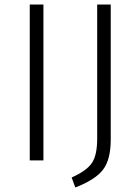

<svg xmlns="http://www.w3.org/2000/svg" viewBox="-20 -705 613 844"><path d="M466.8 -685.1V-91.8Q466.8 -2.9 432.4 41.5Q397.9 85.9 311 119.1L294.9 75.2Q361.8 45.4 384.5 10.7Q407.2 -23.9 407.2 -95.2V-685.1ZM170.9 0H110.8V-685.1H170.9Z"/></svg>

Font: FiraSans-Light
Style: Regular
Weight: 300
Designer: Carrois Corporate & Edenspiekermann AG
Foundry: Carrois Corporate GbR & Edenspiekermann AG
Version: Version 3.106;PS 003.106;hotconv 1.0.70;makeotf.lib2.5.58329